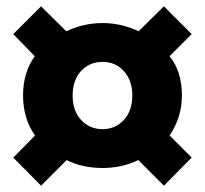

<svg xmlns="http://www.w3.org/2000/svg" viewBox="-20 -680 649 608"><path d="M22 -181 91 -251Q53 -304 53 -378Q53 -450 90 -502L22 -572L110 -660L190 -581Q245 -607 305 -607Q364 -607 419 -581L499 -660L587 -572L517 -502Q556 -454 556 -378Q556 -308 517 -251L587 -181L499 -92L418 -173Q365 -148 305 -148Q241 -148 191 -173L110 -92ZM399 -378Q399 -425 372.5 -454.5Q346 -484 305 -484Q263 -484 236.5 -455Q210 -426 210 -378Q210 -329 237 -300Q264 -271 305 -271Q345 -271 372 -300Q399 -329 399 -378Z"/></svg>

Font: Merged Yaku Han JP Black
Style: Regular
Weight: 900
Designer: Ryoko NISHIZUKA 西塚涼子 (kana, bopomofo & ideographs); Paul D. Hunt (Latin, Greek & Cyrillic); Sandoll Communications 산돌커뮤니
Foundry: Adobe
Version: Version 2.004